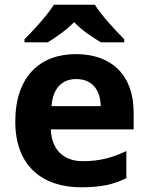

<svg xmlns="http://www.w3.org/2000/svg" viewBox="-20 -786 631 816"><path d="M383 -766H209C181 -721 121 -656 84 -619V-606H183C218 -628 260 -656 295 -692C329 -656 374 -627 409 -606H508V-619C472 -655 411 -721 383 -766ZM303 -556C149 -556 45 -460 45 -269C45 -80 161 10 325 10C409 10 463 -2 517 -29V-144C456 -115 402 -101 332 -101C248 -101 199 -152 196 -236H548V-308C548 -467 454 -556 303 -556ZM304 -450C374 -450 407 -401 408 -335H199C205 -414 246 -450 304 -450Z"/></svg>

Font: Noto Sans Lisu
Style: Bold
Weight: 700
Designer: Monotype Design Team. David Williams.
Foundry: Monotype Imaging Inc.
Version: Version 2.102